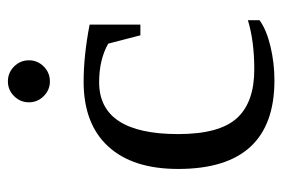

<svg xmlns="http://www.w3.org/2000/svg" viewBox="-134 -568 712 484"><g transform="rotate(-90 222.0 -326.0)"><path d="M413.1 -27.8Q389.2 -10.3 347.2 -0.2Q305.2 9.8 261.2 9.8Q38.1 9.8 38.1 -232.9Q38.1 -347.7 95 -409.4Q151.9 -471.2 257.8 -471.2Q323.7 -471.2 401.9 -456.1V-328.1H375L354 -409.2Q313.5 -432.1 256.8 -432.1Q126 -432.1 126 -232.9Q126 -129.4 165.8 -85.2Q205.6 -41 289.1 -41Q360.4 -41 413.1 -57.1ZM312 -608.9Q312 -587.4 296.4 -571.8Q280.8 -556.2 258.8 -556.2Q237.3 -556.2 221.7 -571.8Q206.1 -587.4 206.1 -608.9Q206.1 -630.9 221.7 -646.5Q237.3 -662.1 258.8 -662.1Q280.8 -662.1 296.4 -646.5Q312 -630.9 312 -608.9Z"/></g></svg>

Font: Liberation Serif
Style: Regular
Weight: 400
Designer: Steve Matteson
Foundry: Ascender Corporation
Version: Version 2.1.5